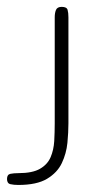

<svg xmlns="http://www.w3.org/2000/svg" viewBox="-20 -398 276 548"><path d="M32.2 129.9Q19.5 129.9 9.8 127.7Q0 125.5 0 112.8Q0 100.1 9.8 98.1Q19.5 96.2 32.2 96.2Q72.8 96.2 94.2 83.7Q115.7 71.3 124.5 50.5Q133.3 29.8 134.8 4.6Q136.2 -20.5 136.2 -45.9V-348.6Q136.2 -361.3 139.9 -369.9Q143.6 -378.4 156.2 -378.4Q170.4 -378.4 172.9 -369.9Q175.3 -361.3 175.3 -348.6V-45.9Q175.3 -20.5 172.4 9.8Q169.4 40 156.5 67.4Q143.6 94.7 114.3 112.3Q85 129.9 32.2 129.9Z"/></svg>

Font: Gruppo
Style: Regular
Weight: 400
Designer: Vernon Adams
Foundry: Vernon Adams
Version: Version 1.001; ttfautohint (v1.8.4.7-5d5b);gftools[0.9.28]